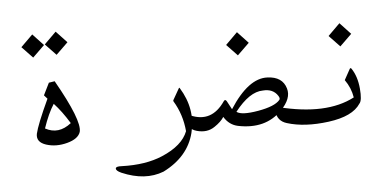

<svg xmlns="http://www.w3.org/2000/svg" viewBox="-50 -618 1802 907"><g transform="rotate(-5 851.5 -164.0)"><path d="M241.7 -522.9 293 -468.3 236.8 -413.6 185.5 -467.3ZM130.4 -519.5 181.6 -464.8 125.5 -410.2 74.2 -463.9Z M189 -285.6 216.8 -290Q327.6 -94.7 314 -41.5Q303.7 -8.8 250.2 5.4Q196.8 19.5 150.4 4.4Q104 -10.7 111.3 -49.8Q121.1 -93.3 175.8 -210.9L160.6 -228ZM203.1 -184.1Q175.3 -141.1 151.9 -71.8Q213.9 -37.6 275.4 -86.4Q239.7 -145 203.1 -184.1Z M798.3 -206.1Q800.8 -210 802.7 -206.1Q867.2 -101.6 839.1 9.5Q811 120.6 691.9 180.2Q602.5 214.8 493.2 168Q466.8 156.2 468.8 145Q470.2 135.7 497.6 137.2Q611.3 141.1 691.4 106.9Q789.1 65.4 814.5 -1Q807.6 -80.6 767.6 -146.5Q766.1 -149.4 767.6 -152.3Z M1094.7 -445.8 1146 -391.1 1089.8 -336.4 1038.6 -390.1Z M1219.7 -220.2Q1290.5 -217.3 1307.1 -160.6Q1321.8 -112.3 1268.1 -58.1Q1189.5 21.5 1061.5 -4.4Q1019.5 -13.2 995.6 -52.7Q981.4 -30.3 950.7 -9.8Q914.1 15.6 865.2 2Q820.8 -9.8 816.4 -62.5Q814.9 -84.5 840.8 -73.7Q939 -30.8 1004.4 -126.5Q1011.7 -137.2 1019 -124.5L1040 -85.4Q1129.4 -224.6 1219.7 -220.2ZM1192.4 -160.6Q1128.9 -160.2 1059.6 -71.3Q1083.5 -53.2 1162.8 -67.1Q1242.2 -81.1 1266.1 -109.4Q1272 -116.2 1263.7 -128.9Q1241.2 -164.6 1192.4 -160.6Z M1580.6 -445.8 1631.8 -391.1 1575.7 -336.4 1524.4 -390.1Z M1617.7 -90.8Q1610.4 -136.7 1582.5 -175.8L1610.8 -227.1Q1614.3 -232.9 1619.1 -226.6Q1645 -188 1650.1 -130.6Q1655.3 -73.2 1641.6 -59.1Q1604.5 -2 1489.7 13.2Q1375 28.3 1292 2.4Q1246.6 -11.2 1242.7 -60.1Q1240.7 -81.5 1258.8 -76.2Q1482.9 -20 1617.7 -90.8Z"/></g></svg>

Font: Amiri Typewriter
Style: Regular
Weight: 400
Monospace: yes
Designer: Khaled Hosny
Version: Version 1.1